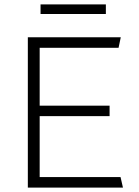

<svg xmlns="http://www.w3.org/2000/svg" viewBox="-20 -856 633 876"><path d="M107 0V-686H531L521 -638H161V-374H480V-326H161V-48H530L541 0ZM165 -792V-836H463V-792Z"/></svg>

Font: Chivo Medium Thin
Style: Regular
Weight: 250
Version: Version 2.002